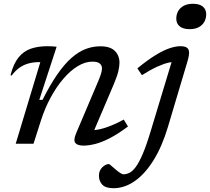

<svg xmlns="http://www.w3.org/2000/svg" viewBox="-20 -759 1109 1014"><path d="M41.5 -360 35.5 -362Q51 -422.5 78 -455.8Q105 -489 143.2 -502Q181.5 -515 230.5 -515Q238.5 -515 246.2 -514.5Q254 -514 262.2 -513.8Q270.5 -513.5 279 -512L187.5 -231.5H204.5Q244.5 -311 282 -365.2Q319.5 -419.5 356.8 -452.5Q394 -485.5 432 -500Q470 -514.5 510 -514.5Q562.5 -514.5 586.8 -489.8Q611 -465 611 -428Q611 -408 604.5 -381Q598 -354 579 -309.5L465 -42L455.5 -72Q479 -70.5 506 -76.2Q533 -82 565 -94.8Q597 -107.5 633.5 -127.5L656 -91Q603 -51.5 559.8 -29.2Q516.5 -7 482.2 1.5Q448 10 421 10Q389 10 377.8 -4.2Q366.5 -18.5 382 -55L499.5 -332Q510.5 -358 514.5 -373Q518.5 -388 518.5 -398.5Q518.5 -414.5 506.2 -424Q494 -433.5 468 -433.5Q430 -433.5 390.8 -409.8Q351.5 -386 314.8 -343.2Q278 -300.5 247.2 -243.5Q216.5 -186.5 195.5 -120.5L157 0H63L193 -431Q192 -431 190.5 -431Q189 -431 188 -431Q157 -431 131 -424Q105 -417 83 -401.5Q61 -386 41.5 -360ZM911 -660Q911 -683 921.2 -700.8Q931.5 -718.5 951 -728.8Q970.5 -739 998.5 -739Q1034 -739 1051.5 -724Q1069 -709 1069 -684Q1069 -661 1058.8 -643.2Q1048.5 -625.5 1029.2 -615.2Q1010 -605 982 -605Q946.5 -605 928.8 -620Q911 -635 911 -660ZM866.5 -87.5Q835.5 16 790.2 88.2Q745 160.5 691 197.8Q637 235 579.5 235Q537.5 235 520 216Q502.5 197 502.5 169Q502.5 142 520 124.8Q537.5 107.5 555 107.5Q558 107.5 568.2 116.8Q578.5 126 594 139Q609.5 151.5 618 156.5Q626.5 161.5 631.5 161.5Q647.5 161.5 663.2 154Q679 146.5 696.2 123.8Q713.5 101 733 56Q752.5 11 775 -63.5L895.5 -462L914 -433Q895.5 -434 869.5 -428Q843.5 -422 809 -406.2Q774.5 -390.5 729.5 -362L705.5 -398Q760.5 -443 802.5 -468.5Q844.5 -494 876.5 -504.5Q908.5 -515 932.5 -515Q955 -515 966.2 -507.8Q977.5 -500.5 978.5 -483.8Q979.5 -467 971 -438Z"/></svg>

Font: Newsreader 7pt
Style: Italic
Weight: 400
Italic angle: -17°
Designer: Hugues Gentile
Foundry: Production Type
Version: Version 1.003